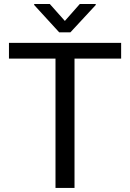

<svg xmlns="http://www.w3.org/2000/svg" viewBox="-20 -921 637 941"><path d="M573.7 -633.8H345.2V0H252V-633.8H23.9V-710.9H573.7ZM297.9 -818.4 371.1 -901.4H449.2V-896.5L325.2 -762.7H270L147.5 -896.5V-901.4H224.1Z"/></svg>

Font: RobotoInd
Style: Regular
Weight: 400
Designer: Google
Version: Version 2.001101; 2014